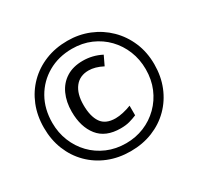

<svg xmlns="http://www.w3.org/2000/svg" viewBox="-155 -910 1142 1106"><g transform="rotate(-30 416.0 -357.0)"><path d="M416 10Q336 10 269 -17Q202 -44 152.5 -93.5Q103 -143 76 -210Q49 -277 49 -357Q49 -437 76 -504Q103 -571 152.5 -620.5Q202 -670 269 -697Q336 -724 416 -724Q492 -724 558.5 -697Q625 -670 675.5 -620.5Q726 -571 754.5 -504Q783 -437 783 -357Q783 -277 756 -210Q729 -143 679.5 -93.5Q630 -44 563 -17Q496 10 416 10ZM416 -43Q480 -43 536 -66Q592 -89 635 -131.5Q678 -174 702 -231Q726 -288 726 -357Q726 -422 703 -479Q680 -536 638.5 -579Q597 -622 540.5 -646.5Q484 -671 416 -671Q326 -671 255.5 -630.5Q185 -590 145 -519.5Q105 -449 105 -357Q105 -292 128 -235Q151 -178 192.5 -135Q234 -92 291 -67.5Q348 -43 416 -43ZM431 -133Q332 -133 283 -194.5Q234 -256 234 -357Q234 -422 257 -472.5Q280 -523 325 -551.5Q370 -580 435 -580Q500 -580 558 -550L529 -489Q479 -515 436 -515Q377 -515 344.5 -473Q312 -431 312 -357Q312 -281 340.5 -239.5Q369 -198 435 -198Q458 -198 486.5 -204.5Q515 -211 540 -221V-157Q516 -147 491 -140Q466 -133 431 -133Z"/></g></svg>

Font: Noto Sans Phoenician
Style: Regular
Weight: 400
Designer: Monotype Design Team
Foundry: Monotype Imaging Inc.
Version: Version 2.001; ttfautohint (v1.8.4.7-5d5b)